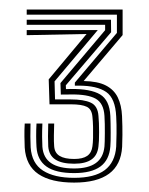

<svg xmlns="http://www.w3.org/2000/svg" viewBox="-20 -820 313 404"><path d="M136 -435.8Q87.5 -435.8 61 -453.6Q34.5 -471.5 32 -509.5Q31.5 -519.5 31.4 -532.9Q31.2 -546.2 32 -560H44.2Q43.8 -545 43.9 -532.2Q44 -519.5 44.5 -510Q46.8 -476.2 70.5 -461Q94.2 -445.8 136 -445.8Q178.8 -445.8 200.5 -462.1Q222.2 -478.5 224.5 -511.5Q225 -519.2 225.2 -538.6Q225.5 -558 224.5 -574.8Q222.8 -613 203.5 -626.4Q184.2 -639.8 145.5 -639.8H137.5V-646.2L226 -750.8V-789.2H36.2V-800H238V-746.2L156 -649.5Q185.8 -649 202.9 -640.1Q220 -631.2 227.9 -614.9Q235.8 -598.5 236.8 -575.5Q237.8 -553 237.6 -536.1Q237.5 -519.2 237 -511.2Q234.8 -473.2 209.5 -454.5Q184.2 -435.8 136 -435.8ZM136 -475.5Q109.8 -475.5 96.4 -484.4Q83 -493.2 81.5 -511.8Q81 -520.2 81 -533.1Q81 -546 81.5 -560H94Q93.5 -547.8 93.4 -534.8Q93.2 -521.8 94 -512Q95 -498.2 105.5 -491.9Q116 -485.5 136 -485.5Q154.2 -485.5 163.5 -492Q172.8 -498.5 174.5 -512.2Q175.5 -518.8 175.8 -529.8Q176 -540.8 175.8 -552.9Q175.5 -565 174.5 -574.2Q173.2 -590 162.8 -595.2Q152.2 -600.5 129 -600.5H84.2L82.5 -653L162.2 -748.5L36.2 -746V-756.8H185.8L94.8 -648.8L95.8 -610.8H128.8Q156.2 -610.8 171 -604Q185.8 -597.2 187.2 -576Q188.5 -562.8 188.5 -542Q188.5 -521.2 187.2 -512.2Q185.2 -493.2 172.5 -484.4Q159.8 -475.5 136 -475.5ZM136 -455.8Q97.2 -455.8 77.9 -469.5Q58.5 -483.2 56.8 -510.8Q56.2 -519.8 56.1 -532.9Q56 -546 56.8 -560H69.2Q68.5 -544.2 68.6 -532Q68.8 -519.8 69.2 -511Q71 -488 87.5 -476.8Q104 -465.5 136 -465.5Q165.8 -465.5 181.6 -476.9Q197.5 -488.2 199.8 -511.8Q200.5 -519.2 200.6 -539.8Q200.8 -560.2 199.8 -576.2Q198.2 -603 181.2 -612.4Q164.2 -621.8 128.8 -621.2L108 -621L107.2 -645.2L201.2 -756.5V-767.8H36.2V-778.5H213.5L213.8 -752.2L118.5 -640.5L118.8 -632.5L128.8 -632.8Q170.5 -633.2 190.5 -621.4Q210.5 -609.5 212.2 -576.2Q212.8 -562.8 212.9 -541.6Q213 -520.5 212.2 -512Q210 -483.2 191.1 -469.5Q172.2 -455.8 136 -455.8Z"/></svg>

Font: Big Shoulders Inline Text Thin Medium
Style: Regular
Weight: 500
Version: Version 2.002